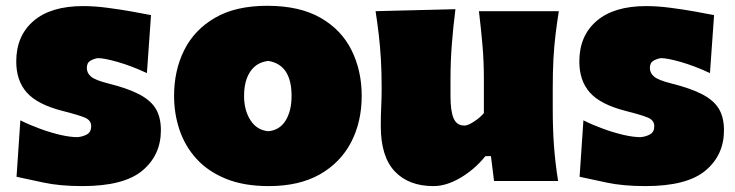

<svg xmlns="http://www.w3.org/2000/svg" viewBox="-20 -625 2539 663"><path d="M264.6 17.6Q186.5 17.6 130.1 5.4Q73.7 -6.8 37.1 -14.6L50.3 -209.5Q81.5 -193.8 117.4 -180.7Q153.3 -167.5 187.7 -159.4Q222.2 -151.4 248 -151.4Q267.1 -153.3 281 -161.4Q294.9 -169.4 294.9 -189.5Q294.9 -209.5 273.2 -218.8Q251.5 -228 195.3 -242.2Q109.4 -264.2 72.8 -305.2Q36.1 -346.2 36.1 -412.6Q36.1 -501.5 95.9 -552.7Q155.8 -604 267.1 -604Q306.2 -604 351.1 -598.1Q396 -592.3 436.3 -585Q476.6 -577.6 501.5 -572.8L487.3 -372.6Q432.6 -397.9 386.2 -411.1Q339.8 -424.3 317.9 -424.3Q304.7 -422.4 292.2 -415.3Q279.8 -408.2 279.8 -390.6Q279.8 -372.6 294.4 -360.4Q309.1 -348.1 353.5 -336.9Q421.9 -319.8 461.7 -298.8Q501.5 -277.8 518.6 -248.3Q535.6 -218.8 535.6 -175.3Q535.6 -89.4 471.7 -35.9Q407.7 17.6 264.6 17.6Z M908.2 17.6Q821.8 17.6 759.8 -7.8Q697.8 -33.2 658.2 -76.9Q618.7 -120.6 599.9 -176.5Q581.1 -232.4 581.1 -293.9Q581.1 -381.8 616.2 -452.1Q651.4 -522.5 722.7 -563.7Q793.9 -605 902.8 -605Q1014.6 -605 1086.9 -563.5Q1159.2 -522 1194.1 -451.4Q1229 -380.9 1229 -293.9Q1229 -204.1 1192.4 -133.8Q1155.8 -63.5 1084.5 -22.9Q1013.2 17.6 908.2 17.6ZM906.7 -171.9Q945.3 -175.3 966.1 -208.5Q986.8 -241.7 986.8 -293.9Q986.8 -401.4 906.7 -414.6Q866.2 -410.2 844.5 -378.2Q822.8 -346.2 822.8 -293.9Q822.8 -244.1 845 -209.7Q867.2 -175.3 906.7 -171.9Z M1476.6 17.6Q1391.1 17.6 1343 -33.4Q1294.9 -84.5 1294.9 -189.5Q1294.9 -228 1296.4 -257.3Q1297.9 -286.6 1297.9 -319.8Q1297.9 -377.4 1295.2 -422.1Q1292.5 -466.8 1287.8 -506.3Q1283.2 -545.9 1276.9 -586.4L1552.7 -593.3Q1544.9 -532.2 1540.3 -472.9Q1535.6 -413.6 1535.6 -351.1V-293Q1535.6 -241.2 1546.4 -216.3Q1557.1 -191.4 1584 -191.4Q1595.7 -191.4 1616.7 -205.1Q1637.7 -218.8 1650.9 -234.4V-351.1Q1650.9 -413.6 1646 -469.5Q1641.1 -525.4 1633.8 -586.4H1909.7Q1903.3 -545.9 1898.4 -506.3Q1893.6 -466.8 1891.1 -422.1Q1888.7 -377.4 1888.7 -319.8V-250.5Q1888.7 -177.2 1893.1 -119.1Q1897.5 -61 1907.2 0H1686L1675.3 -85.9H1656.2Q1619.1 -40 1570.3 -11.2Q1521.5 17.6 1476.6 17.6Z M2209 17.6Q2130.9 17.6 2074.5 5.4Q2018.1 -6.8 1981.4 -14.6L1994.6 -209.5Q2025.9 -193.8 2061.8 -180.7Q2097.7 -167.5 2132.1 -159.4Q2166.5 -151.4 2192.4 -151.4Q2211.4 -153.3 2225.3 -161.4Q2239.3 -169.4 2239.3 -189.5Q2239.3 -209.5 2217.5 -218.8Q2195.8 -228 2139.6 -242.2Q2053.7 -264.2 2017.1 -305.2Q1980.5 -346.2 1980.5 -412.6Q1980.5 -501.5 2040.3 -552.7Q2100.1 -604 2211.4 -604Q2250.5 -604 2295.4 -598.1Q2340.3 -592.3 2380.6 -585Q2420.9 -577.6 2445.8 -572.8L2431.6 -372.6Q2377 -397.9 2330.6 -411.1Q2284.2 -424.3 2262.2 -424.3Q2249 -422.4 2236.6 -415.3Q2224.1 -408.2 2224.1 -390.6Q2224.1 -372.6 2238.8 -360.4Q2253.4 -348.1 2297.9 -336.9Q2366.2 -319.8 2406 -298.8Q2445.8 -277.8 2462.9 -248.3Q2480 -218.8 2480 -175.3Q2480 -89.4 2416 -35.9Q2352.1 17.6 2209 17.6Z"/></svg>

Font: Pinar-DS1-FD Black
Style: Regular
Weight: 900
Designer: Amin Abedi
Version: Version 2.000